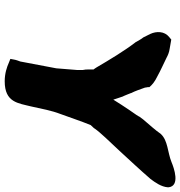

<svg xmlns="http://www.w3.org/2000/svg" viewBox="5 -764 765 815"><g transform="rotate(90 387.5 -356.5)"><path d="M137 -692C112 -672 112 -638 124 -612L139 -582C146 -574 150 -565 158 -552V-551L159 -550C196 -502 235 -437 266 -384C270 -377 273 -374 275 -371V-345C275 -340 275 -336 277 -326V-303V-300L270 -213L241 -60C240 -57 234 -42 233 -34L230 -18L245 -12C265 -3 292 6 325 6C415 6 418 -51 432 -107C442 -152 449 -192 464 -231C481 -277 493 -315 511 -359L525 -374V-375C544 -402 580 -438 621 -482C664 -529 700 -567 738 -611L739 -612C755 -633 773 -659 775 -686V-688V-690C769 -739 694 -713 668 -702C626 -685 577 -687 549 -657L548 -656C534 -635 511 -610 489 -584L488 -583L474 -564V-563C466 -549 456 -537 445 -520C431 -499 417 -478 403 -455C399 -466 395 -481 389 -497L388 -498C384 -508 379 -519 375 -530V-531L374 -533C368 -544 359 -569 352 -589C352 -593 350 -599 350 -601V-608C340 -620 327 -631 304 -642C279 -656 251 -668 225 -681C214 -687 202 -692 188 -694L148 -701Z"/></g></svg>

Font: Vapor
Style: BlkObl
Weight: 900
Foundry: Cannot Into Space Fonts
Version: Version 0.179